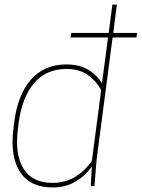

<svg xmlns="http://www.w3.org/2000/svg" viewBox="-20 -820 624 846"><path d="M425.8 -422.9Q406.2 -460.9 368.7 -488.5Q331.1 -516.1 272.9 -516.1Q183.1 -516.1 129.9 -453.4Q76.7 -390.6 62 -276.9L59.1 -252.9Q44.4 -140.1 83.3 -77.1Q122.1 -14.2 211.9 -14.2Q315.4 -14.2 384.8 -110.8ZM291 -654.8 293.9 -674.8H459L475.1 -799.8H495.1L479 -674.8H584L581.1 -654.8H476.1L405.8 -118.2L396 0H379.9L384.8 -85.9Q356.9 -46.4 313.5 -20.3Q270 5.9 211.9 5.9Q112.8 5.9 68.4 -62Q23.9 -129.9 39.1 -252.9L42 -276.9Q57.1 -400.9 115.7 -468.5Q174.3 -536.1 272.9 -536.1Q332 -536.1 371.6 -511Q411.1 -485.8 429.2 -452.1L456.1 -654.8Z"/></svg>

Font: Cooper Hewitt
Style: Thin Italic
Weight: 702
Designer: Village Type and Design LLC
Foundry: Cooper Hewitt Smithsonian Design Museum
Version: 1.000